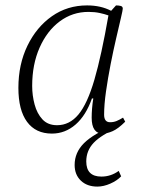

<svg xmlns="http://www.w3.org/2000/svg" viewBox="-20 -482 539 710"><path d="M172 12Q112 12 80 -31.5Q48 -75 48 -157Q48 -244 81.5 -313Q115 -382 172 -422Q229 -462 302 -462Q353 -462 391 -442L409 -462Q419 -462 426.5 -460Q434 -458 434 -450Q434 -445 427 -415Q420 -385 409.5 -340Q399 -295 389 -244Q379 -193 372 -144Q365 -95 365 -58Q365 -30 387 -30Q400 -30 411 -34.5Q422 -39 435 -47L443 -32Q417 -6 396.5 3Q376 12 360 12Q319 12 319 -47Q319 -63 320.5 -81.5Q322 -100 325 -118H320Q298 -55 259.5 -21.5Q221 12 172 12ZM99 -164Q99 -129 108 -95.5Q117 -62 137 -40.5Q157 -19 191 -19Q237 -19 270 -58.5Q303 -98 329 -187Q355 -276 381 -425Q367 -430 348.5 -434Q330 -438 307 -438Q248 -438 201 -403Q154 -368 126.5 -306Q99 -244 99 -164ZM340 208Q302 208 279 186Q256 164 256 128Q256 82 290.5 47.5Q325 13 405 -20L415 -9Q354 17 326.5 46Q299 75 299 115Q299 171 355 171Q390 171 419 150L428 170Q413 186 388 197Q363 208 340 208Z"/></svg>

Font: Petrona ExtraLight
Style: Italic
Weight: 200
Italic angle: -9°
Designer: Ringo R. Seeber
Foundry: Ringo R. Seeber
Version: Version 2.001; ttfautohint (v1.8.3)